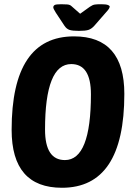

<svg xmlns="http://www.w3.org/2000/svg" viewBox="-20 -880 624 908"><path d="M273 8Q35 8 35 -266Q35 -708 330 -708Q568 -708 568 -436Q568 8 273 8ZM287 -123Q410 -123 410 -434Q410 -577 317 -577Q193 -577 193 -267Q193 -123 287 -123ZM458 -860Q481 -860 490 -856.5Q499 -853 499 -848Q499 -846 496 -840Q493 -834 480 -820L425 -757Q412 -743 398 -738.5Q384 -734 353 -734Q323 -734 309 -738.5Q295 -743 285 -758L244 -820Q232 -839 232 -845Q232 -852 238 -856Q244 -860 269 -860Q284 -860 297.5 -859Q311 -858 318 -851L359 -815L405 -848Q418 -857 428.5 -858.5Q439 -860 458 -860Z"/></svg>

Font: Asap Condensed
Style: Bold Italic
Weight: 700
Width: 3
Italic angle: -6°
Designer: Pablo Cosgaya
Foundry: Omnibus-Type
Version: Version 3.001; ttfautohint (v1.8.4.7-5d5b)